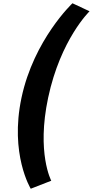

<svg xmlns="http://www.w3.org/2000/svg" viewBox="-20 -895 568 1175"><path d="M293.7 211C293.7 211 202.8 41 274.6 -297C350.7 -655 528.1 -826 528.1 -826L423.5 -875C423.5 -875 187.3 -653 111.6 -297C38.1 49 168.2 260 168.2 260Z"/></svg>

Font: Hussar Nova
Style: 76
Weight: 700
Foundry: Cannot Into Space Fonts
Version: Version 0.99